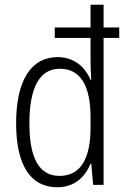

<svg xmlns="http://www.w3.org/2000/svg" viewBox="-20 -873 533 810"><path d="M222 -83C296 -83 339 -128 362 -182H365L373 -93H417V-713H483V-757H417V-853H362V-757H211V-713H362V-617C362 -593 363 -564 365 -536H362C340 -589 294 -632 223 -632C112 -632 48 -535 48 -353C48 -177 108 -83 222 -83ZM231 -131C143 -131 104 -209 104 -353C104 -503 147 -583 232 -583C321 -583 362 -510 362 -377V-335C362 -203 320 -131 231 -131Z"/></svg>

Font: Noto Sans Telugu UI Condensed Light
Style: Regular
Weight: 300
Width: 3
Designer: Jelle Bosma - Monotype Design Team
Foundry: Monotype Imaging Inc.
Version: Version 2.005